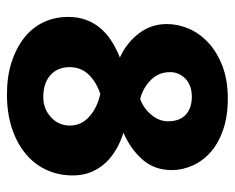

<svg xmlns="http://www.w3.org/2000/svg" viewBox="-80 -570 660 539"><g transform="rotate(90 249.5 -300.0)"><path d="M256 -610Q307 -610 345 -596.5Q383 -583 407.5 -561Q432 -539 444.5 -510.5Q457 -482 457 -453Q457 -404 427.5 -370.5Q398 -337 352 -317Q375 -310 396.5 -298Q418 -286 435 -268.5Q452 -251 462 -227.5Q472 -204 472 -175Q472 -134 456 -100Q440 -66 410 -41.5Q380 -17 338 -3.5Q296 10 245 10Q194 10 154 -3Q114 -16 85.5 -38.5Q57 -61 42 -92.5Q27 -124 27 -162Q27 -191 36 -214Q45 -237 60.5 -254.5Q76 -272 97 -285Q118 -298 141 -307Q101 -325 74 -359.5Q47 -394 47 -439Q47 -470 60 -500.5Q73 -531 99.5 -555.5Q126 -580 165 -595Q204 -610 256 -610ZM182 -448Q182 -416 204 -394Q226 -372 257 -364Q283 -373 301.5 -395Q320 -417 320 -442Q320 -475 301.5 -492Q283 -509 251 -509Q219 -509 200.5 -491Q182 -473 182 -448ZM243 -252Q210 -241 189 -219.5Q168 -198 168 -166Q168 -132 190.5 -112Q213 -92 252 -92Q285 -92 308.5 -113.5Q332 -135 332 -167Q332 -199 306.5 -221.5Q281 -244 243 -252Z"/></g></svg>

Font: Mukta Mahee ExtraBold
Style: Regular
Weight: 800
Designer: Shuchita Grover, Noopur Datye, Girish Dalvi, Yashodeep Gholap
Foundry: Ek Type
Version: Version 2.538;PS 1.000;hotconv 16.6.51;makeotf.lib2.5.65220;